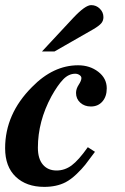

<svg xmlns="http://www.w3.org/2000/svg" viewBox="-25 -717 489 750"><path d="M318 -142 346 -124Q321 -90 308 -73.5Q295 -57 273.5 -36.5Q252 -16 231 -5Q196 13 148 13Q78 13 36.5 -26.5Q-5 -66 -5 -138Q-5 -272 100 -377Q183 -462 280 -462Q326 -462 359 -436.5Q392 -411 392 -372Q392 -340 375 -320.5Q358 -301 330 -301Q305 -301 288.5 -316Q272 -331 272 -354Q272 -370 282.5 -386Q293 -402 293 -412Q293 -419 285.5 -424Q278 -429 269 -429Q243 -429 221.5 -406.5Q200 -384 176 -341Q123 -243 123 -140Q123 -97 142.5 -74Q162 -51 196 -51Q228 -51 255 -71Q282 -91 318 -142ZM188 -516H139L261 -647Q308 -697 331 -697Q351 -697 365 -683Q379 -669 379 -650Q379 -636 370.5 -626Q362 -616 340 -603Z"/></svg>

Font: STIX MathJax Latin
Style: Bold Italic
Weight: 700
Italic angle: -16.33°
Designer: MicroPress Inc., with final additions and corrections provided by Coen Hoffman, Elsevier (retired)
Version: Version 1.1.1